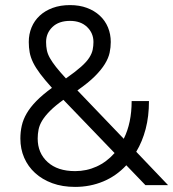

<svg xmlns="http://www.w3.org/2000/svg" viewBox="-20 -727 680 754"><path d="M476 -78Q437 -36 385.5 -14.5Q334 7 275 7Q225 7 185.5 -7.5Q146 -22 118 -47.5Q90 -73 75 -107.5Q60 -142 60 -183Q60 -209 65.5 -233.5Q71 -258 85 -282Q99 -306 123 -330.5Q147 -355 184 -382Q156 -413 138 -437Q120 -461 110 -481.5Q100 -502 96.5 -521.5Q93 -541 93 -562Q93 -593 104 -619.5Q115 -646 136 -665.5Q157 -685 187 -696Q217 -707 255 -707Q292 -707 321.5 -696Q351 -685 372 -665.5Q393 -646 404 -619.5Q415 -593 415 -562Q415 -541 410.5 -520Q406 -499 392 -476Q378 -453 352.5 -427.5Q327 -402 284 -372L466 -182Q497 -244 497 -330H565Q565 -270 552 -220.5Q539 -171 515 -131L640 0H551ZM161 -562Q161 -545 164 -530Q167 -515 176 -499Q185 -483 200 -464Q215 -445 239 -419Q276 -445 298 -464.5Q320 -484 330.5 -500.5Q341 -517 344 -532Q347 -547 347 -562Q347 -597 322 -621Q297 -645 255 -645Q211 -645 186 -621Q161 -597 161 -562ZM128 -183Q128 -126 167 -90.5Q206 -55 275 -55Q320 -55 359.5 -73Q399 -91 430 -126L229 -335Q197 -312 177 -292Q157 -272 146 -254Q135 -236 131.5 -218.5Q128 -201 128 -183Z"/></svg>

Font: PT Root UI
Style: Regular
Weight: 400
Designer: Vitaly Kuzmin
Foundry: ParaType Ltd.
Version: Version 2.001G